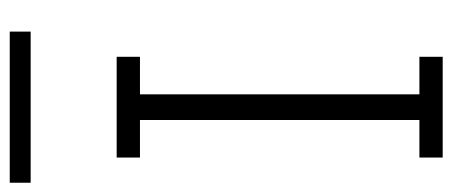

<svg xmlns="http://www.w3.org/2000/svg" viewBox="-294 -658 951 404"><g transform="rotate(-90 182.0 -455.5)"><path d="M0 -867H318V-911H0V-867ZM53 -686V-637H132V-49H53V0H265V-49H186V-637H265V-686H53Z"/></g></svg>

Font: ChivoLight
Style: Regular
Weight: 300
Designer: Hector Gatti
Foundry: Omnibus-Type
Version: Version 1.004;PS 001.004;hotconv 1.0.88;makeotf.lib2.5.64775